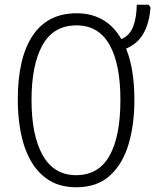

<svg xmlns="http://www.w3.org/2000/svg" viewBox="-20 -780 655 810"><path d="M547 -358Q547 -255 522.5 -172Q498 -89 444 -39.5Q390 10 302 10Q235 10 188 -19Q141 -48 111.5 -99Q82 -150 68.5 -216.5Q55 -283 55 -359Q55 -536 118 -630Q181 -724 303 -724Q367 -724 414.5 -696Q462 -668 492 -615Q527 -630 541.5 -667Q556 -704 557 -760H607L615 -749Q610 -682 585 -638.5Q560 -595 512 -575Q547 -489 547 -358ZM113 -358Q113 -208 160.5 -124.5Q208 -41 301 -41Q396 -41 442 -123Q488 -205 488 -358Q488 -511 441.5 -592Q395 -673 303 -673Q206 -673 159.5 -590Q113 -507 113 -358Z"/></svg>

Font: Noto Sans Condensed Light
Style: Regular
Weight: 300
Width: 3
Designer: Monotype Design Team
Foundry: Monotype Imaging Inc.
Version: Version 2.013; ttfautohint (v1.8.4.7-5d5b)